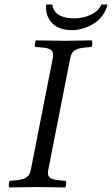

<svg xmlns="http://www.w3.org/2000/svg" viewBox="-20 -825 494 847"><path d="M213 -569Q215 -580 214 -588Q213 -596 208 -601.5Q203 -607 193.5 -610.5Q184 -614 169 -615L135 -618Q133 -622 134.5 -633Q136 -644 138 -647Q226 -645 265 -645Q295 -645 385 -647Q388 -640 387 -630.5Q386 -621 383 -618L352 -615Q332 -613 319 -607.5Q306 -602 299.5 -593Q293 -584 290 -569L193 -76Q188 -53 198 -43Q208 -33 237 -30L271 -27Q272 -24 272 -18Q272 -12 270.5 -6Q269 0 268 2Q180 0 141 0Q111 0 21 2Q18 -5 19 -14.5Q20 -24 23 -27L54 -30Q84 -33 98 -43.5Q112 -54 116 -76ZM299 -692Q242 -692 212.5 -720.5Q183 -749 183 -794V-805H211Q211 -802 212 -797Q213 -792 218 -782Q223 -772 232.5 -764Q242 -756 261.5 -750Q281 -744 308 -744Q348 -744 382.5 -761Q417 -778 427 -805H454Q448 -778 431.5 -756Q415 -734 393 -720.5Q371 -707 346.5 -699.5Q322 -692 299 -692Z"/></svg>

Font: Linux Libertine O
Style: Italic
Weight: 400
Italic angle: -12°
Designer: Philipp H. Poll
Foundry: Philipp H. Poll
Version: Version 5.1.6